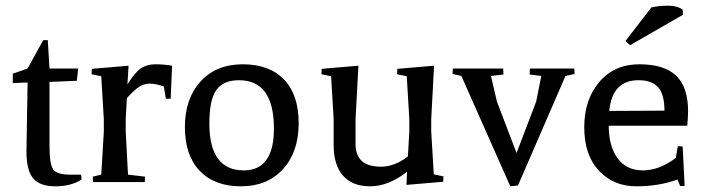

<svg xmlns="http://www.w3.org/2000/svg" viewBox="-20 -640 2479 675"><path d="M73 -108 77 -350 25 -348V-381L77 -399L132 -499H148L154 -399H255L250 -356L154 -352V-127Q154 -63 167 -44.5Q180 -26 226 -26H265L267 -9Q230 15 175 15Q120 15 96.5 -13Q73 -41 73 -108Z M303 -398 432 -409 428 -343Q454 -385 475 -399.5Q496 -414 526 -414Q556 -414 585 -409L580 -293H563L556 -336Q527 -346 507.5 -346Q488 -346 471 -336Q454 -326 426 -295L422 -221V-177L430 -26L490 -19L489 0H307L306 -19L336 -26L345 -177V-221L336 -372L302 -379Z M837 -41Q943 -41 943 -188Q943 -358 820 -358Q765 -358 740.5 -323.5Q716 -289 716 -206Q716 -41 837 -41ZM827 15Q734 15 682 -39.5Q630 -94 630 -193.5Q630 -293 685 -353.5Q740 -414 833.5 -414Q927 -414 978.5 -360.5Q1030 -307 1030 -206.5Q1030 -106 975 -45.5Q920 15 827 15Z M1153 -221 1144 -372 1110 -379 1111 -398 1240 -409 1230 -221V-133Q1230 -95 1251.5 -74.5Q1273 -54 1320 -54Q1367 -54 1414 -90L1419 -178V-221L1410 -372L1376 -379L1377 -398L1506 -409L1496 -221V-178L1505 -27L1539 -20L1538 -1L1409 10L1411 -36Q1345 15 1281.5 15Q1218 15 1185.5 -23Q1153 -61 1153 -129Z M1801 12 1774 15 1602 -373 1571 -380 1572 -399H1749L1750 -378L1706 -373L1727 -283L1796 -102L1865 -283L1883 -373L1842 -378L1843 -399H1999L2000 -380L1968 -373Z M2399 -249Q2399 -225 2396 -198H2120Q2120 -127 2151 -84Q2182 -41 2240 -41Q2298 -41 2356 -85L2363 -126L2380 -125L2387 14H2371L2362 -9Q2297 15 2217 15Q2137 15 2085.5 -40Q2034 -95 2034 -192.5Q2034 -290 2087 -352Q2140 -414 2227.5 -414Q2315 -414 2357 -374Q2399 -334 2399 -249ZM2122 -250 2316 -251Q2316 -308 2294 -333Q2272 -358 2225 -358Q2132 -358 2122 -250ZM2195 -481 2179 -496 2270 -614Q2297 -620 2329 -620Q2361 -620 2380 -606L2381 -588Z"/></svg>

Font: Balthazar
Style: Regular
Weight: 400
Designer: Dario Manuel Muhafara
Foundry: Dario Manuel Muhafara
Version: Version 1.000